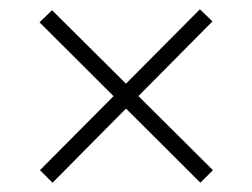

<svg xmlns="http://www.w3.org/2000/svg" viewBox="-20 -570 543 413"><path d="M93 -177 66 -204 410 -550 437 -524ZM411 -177 65 -522 92 -548 438 -204Z"/></svg>

Font: Public Sans Thin Thin
Style: Regular
Weight: 250
Version: Version 2.001